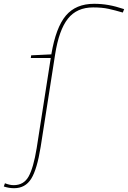

<svg xmlns="http://www.w3.org/2000/svg" viewBox="-110 -770 673 1010"><path d="M-36 220Q-63 220 -90 211L-84 194Q-59 204 -38 204Q15 204 40.5 158.5Q66 113 83 9L157 -465H52L54 -479L160 -484Q184 -626 236.5 -688Q289 -750 385 -750Q424 -750 461 -743.5Q498 -737 543 -722L536 -704Q495 -716 461 -723.5Q427 -731 380 -731Q294 -731 247 -671.5Q200 -612 180 -484L104 2Q85 121 54 170.5Q23 220 -36 220Z"/></svg>

Font: Georama Extended Thin
Style: Italic
Weight: 100
Width: 7
Italic angle: -9°
Designer: Jean-Baptiste Levee
Foundry: Production Type
Version: Version 1.000